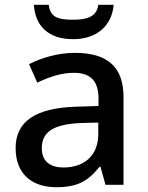

<svg xmlns="http://www.w3.org/2000/svg" viewBox="-20 -769 614 799"><path d="M453 -749H389C383 -697 337 -687 286 -687C226 -687 189 -694 183 -749H121C126 -662 181 -606 284 -606C385 -606 446 -664 453 -749ZM292 -549C220 -549 152 -528 101 -502L135 -425C181 -447 232 -466 287 -466C352 -466 390 -437 390 -358V-328L298 -325C127 -320 45 -263 45 -153C45 -41 117 10 214 10C304 10 347 -16 394 -75H398L419 0H494V-365C494 -491 427 -549 292 -549ZM317 -257 389 -259V-212C389 -118 327 -72 244 -72C191 -72 154 -96 154 -152C154 -215 194 -252 317 -257Z"/></svg>

Font: Noto Sans Hanifi Rohingya Medium
Style: Regular
Weight: 500
Designer: Monotype Design Team and DaltonMaag
Foundry: Google LLC
Version: Version 2.102